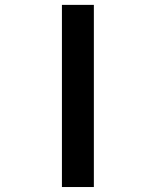

<svg xmlns="http://www.w3.org/2000/svg" viewBox="-20 -752 626 772"><path d="M357.4 0V-732.4H229V0Z"/></svg>

Font: CaskaydiaCove Nerd Font
Style: Bold
Weight: 700
Designer: Aaron Bell
Foundry: Saja Typeworks
Version: Version 2111.1;Nerd Fonts 2.3.0